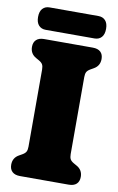

<svg xmlns="http://www.w3.org/2000/svg" viewBox="-95 -914 596 966"><g transform="rotate(10 203.0 -431.0)"><path d="M310.5 -153Q310.5 -136.5 315.5 -127.2Q320.5 -118 334.5 -110L349.5 -101.5Q380.5 -84.5 380.5 -49Q380.5 -25.5 367 -12.8Q353.5 0 327 0H78.5Q52.5 0 38.8 -12.8Q25 -25.5 25 -49Q25 -84.5 56 -101.5L71 -110Q85 -118 90 -127.2Q95 -136.5 95 -153V-547Q95 -563.5 90 -572.8Q85 -582 71 -590L56 -598.5Q25 -615.5 25 -651Q25 -674.5 38.8 -687.2Q52.5 -700 78.5 -700H327Q353.5 -700 367 -687.2Q380.5 -674.5 380.5 -651Q380.5 -615.5 349.5 -598.5L334.5 -590Q320.5 -582 315.5 -572.8Q310.5 -563.5 310.5 -547ZM29 -804Q29 -832.5 42.2 -847Q55.5 -861.5 78 -861.5H327.5Q350 -861.5 363.2 -847Q376.5 -832.5 376.5 -804.5Q376.5 -776 363.2 -761.5Q350 -747 327.5 -747H78Q55.5 -747 42.2 -761.8Q29 -776.5 29 -804Z"/></g></svg>

Font: Fraunces 144pt S100 Black
Style: Regular
Weight: 900
Version: Version 1.000